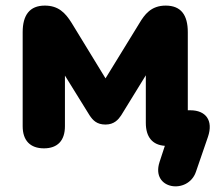

<svg xmlns="http://www.w3.org/2000/svg" viewBox="-20 -521 788 686"><path d="M680 93 723 -32C743 -91 715 -127 660 -127H651V-406C651 -467 627 -501 572 -501C519 -501 496 -468 478 -438L357 -241L236 -439C213 -476 188 -501 140 -501C86 -501 61 -467 61 -406V-70C61 -19 88 9 137 9C186 9 212 -19 212 -70V-251L300 -109C312 -91 326 -76 357 -76C388 -76 403 -94 413 -109L501 -252V-82C501 -32 524 -3 569 0L550 58C518 157 652 175 680 93Z"/></svg>

Font: SN Pro Heavy
Style: Regular
Weight: 800
Designer: Tobias Whetton
Foundry: Supernotes
Version: Version 1.001;Glyphs 3.2 (3249)